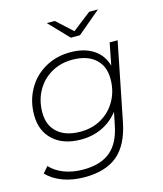

<svg xmlns="http://www.w3.org/2000/svg" viewBox="-132 -822 947 1117"><g transform="rotate(-15 341.0 -263.5)"><path d="M629 -522 536 -56Q510 77 438 137.5Q366 198 239 198Q167 198 109 176.5Q51 155 13 116L45 79Q77 114 128 133.5Q179 153 243 153Q347 153 406 104Q465 55 485 -48L501 -126Q462 -75 404 -47Q346 -19 275 -19Q170 -19 108.5 -75Q47 -131 47 -227Q47 -311 85 -379.5Q123 -448 191 -487Q259 -526 344 -526Q426 -526 481 -491Q536 -456 555 -389L581 -522ZM531 -316Q531 -394 481.5 -437.5Q432 -481 344 -481Q273 -481 217 -448.5Q161 -416 129 -358.5Q97 -301 97 -229Q97 -151 146.5 -107.5Q196 -64 284 -64Q355 -64 411 -96.5Q467 -129 499 -186.5Q531 -244 531 -316ZM565 -725 425 -607H370L257 -725H305L400 -638L512 -725Z"/></g></svg>

Font: Montserrat Alternates Light
Style: Italic
Weight: 300
Italic angle: -11.3°
Designer: Julieta Ulanovsky
Foundry: Julieta Ulanovsky
Version: Version 7.200